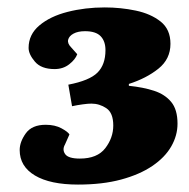

<svg xmlns="http://www.w3.org/2000/svg" viewBox="-20 -859 509 517"><path d="M439 -741Q439 -700 406.5 -674Q374 -648 327 -633V-628Q366 -624 395 -614.5Q424 -605 441 -584.5Q458 -564 458 -526Q458 -494 441 -464.5Q424 -435 390 -412Q356 -389 306 -375.5Q256 -362 190 -362Q115 -362 74 -386.5Q33 -411 33 -455Q33 -477 49.5 -500Q66 -523 103 -523Q128 -523 145.5 -513.5Q163 -504 167 -497L155 -470Q147 -456 155.5 -444Q164 -432 195 -432Q242 -432 263.5 -460Q285 -488 285 -521Q285 -555 266.5 -567.5Q248 -580 226 -580Q217 -580 202.5 -578Q188 -576 174 -573L164 -631Q221 -642 242.5 -663.5Q264 -685 264 -724Q264 -748 251 -761.5Q238 -775 209 -775Q190 -775 178 -768.5Q166 -762 163.5 -752Q161 -742 172 -731L188 -713Q183 -699 166.5 -686Q150 -673 127 -673Q91 -673 74 -693Q57 -713 57 -730Q57 -766 86 -790.5Q115 -815 162 -827Q209 -839 262 -839Q305 -839 345.5 -830.5Q386 -822 412.5 -801Q439 -780 439 -741Z"/></svg>

Font: Literata 18pt Black
Style: Italic
Weight: 900
Italic angle: -2°
Designer: Latin by Veronika Burian and Jose Scaglione. Greek by Irene Vlachou. Cyrillic by Vera Evstafieva
Foundry: TypeTogether
Version: Version 3.103;gftools[0.9.29]